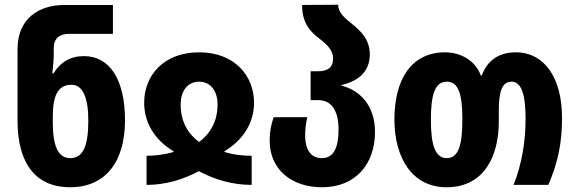

<svg xmlns="http://www.w3.org/2000/svg" viewBox="-20 -781 2435 811"><path d="M276 10C423 10 508 -94 508 -273C508 -447 442 -544 335 -544C276 -544 235 -518 206 -471H201C205 -508 207 -533 207 -555V-577C207 -620 232 -638 273 -638H457V-760H252C147 -760 54 -705 54 -573V-272C54 -88 133 10 276 10ZM277 -113C226 -113 203 -163 203 -264V-288C203 -376 224 -423 282 -423C330 -423 353 -368 353 -272C353 -169 333 -113 277 -113Z M599 0C682 0 756 -24 820 -58C884 -24 958 0 1043 0V-123C1012 -123 971 -126 928 -139V-142C1011 -192 1053 -266 1053 -347C1053 -460 972 -560 821 -560C669 -560 589 -460 589 -347C589 -266 630 -192 713 -142V-139C667 -126 629 -123 599 -123ZM821 -181C773 -217 743 -268 743 -340C743 -392 769 -436 821 -436C873 -436 899 -392 899 -340C899 -268 868 -217 821 -181Z M1340 10C1482 10 1564 -88 1564 -224C1564 -338 1497 -401 1423 -419V-422C1497 -439 1542 -481 1542 -551C1542 -614 1504 -650 1468 -679C1434 -706 1409 -728 1408 -761L1256 -760C1256 -682 1292 -646 1329 -618C1361 -593 1387 -569 1387 -534C1387 -501 1370 -480 1323 -480H1292V-358H1325C1379 -358 1410 -315 1410 -234C1410 -156 1389 -113 1339 -113C1292 -113 1269 -151 1269 -207C1269 -237 1272 -261 1278 -286H1136C1125 -253 1119 -227 1119 -187C1119 -65 1212 10 1340 10Z M1866 10C2023 10 2087 -118 2087 -269V-313C2087 -396 2101 -436 2141 -436C2183 -436 2200 -380 2200 -279C2200 -184 2184 -85 2149 0H2296C2338 -97 2354 -180 2354 -283C2354 -452 2280 -560 2158 -560C2088 -560 2038 -526 2015 -462H2011C1988 -526 1925 -560 1860 -560C1717 -560 1646 -445 1646 -276C1646 -116 1720 10 1866 10ZM1867 -113C1818 -113 1800 -170 1800 -275C1800 -383 1818 -436 1867 -436C1917 -436 1933 -383 1933 -276C1933 -169 1917 -113 1867 -113Z"/></svg>

Font: Noto Sans Georgian Condensed ExtraBold
Style: Regular
Weight: 800
Width: 3
Designer: Monotype Design Team, Akaki Razmadze
Foundry: Google LLC
Version: Version 2.005